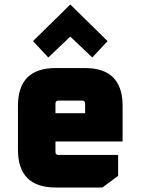

<svg xmlns="http://www.w3.org/2000/svg" viewBox="-20 -835 626 855"><path d="M60 -168V-364Q60 -532 228 -532H358Q526 -532 526 -364V-205H227V-158Q227 -145 240 -145H506V-52L436 0H228Q60 0 60 -168ZM227 -331H359V-374Q359 -387 346 -387H240Q227 -387 227 -374ZM127 -652 293 -815 459 -652 391 -579 293 -672 195 -579Z"/></svg>

Font: Oxanium ExtraBold
Style: Regular
Weight: 800
Designer: Severin Meyer
Version: Version 2.000